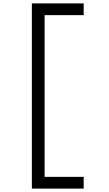

<svg xmlns="http://www.w3.org/2000/svg" viewBox="-20 -965 640 1130"><path d="M167.5 145V-945H472.5V-876H190.5L242.5 -928V128L190.5 76H472.5V145Z"/></svg>

Font: Victor Mono Thin
Style: Regular
Weight: 100
Monospace: yes
Designer: Rune Bjørnerås
Version: Version 1.561;gftools[0.9.30]